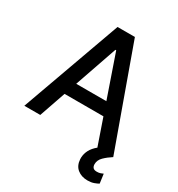

<svg xmlns="http://www.w3.org/2000/svg" viewBox="-215 -867 1129 1216"><g transform="rotate(30 350.0 -258.5)"><path d="M141.3 0H24.9L286.6 -727.3H413.4L675.1 0H558.6L353 -595.2H347.3ZM160.9 -284.8H538.7V-192.5H160.9ZM607.2 209.9Q562.5 209.9 532.8 185.9Q503.2 161.9 500.4 116.1Q498.6 89.1 509.2 61.8Q519.9 34.4 545.1 9.9Q570.3 -14.6 611.9 -33.4L675.1 0Q642.4 21 618.6 44.4Q594.8 67.8 594.8 97.7Q594.8 114 603 123.2Q611.2 132.5 631 132.5Q645.6 132.5 657 128.6Q668.3 124.6 675.4 121.1L684.7 188.6Q672.2 196 652.9 202.9Q633.5 209.9 607.2 209.9Z"/></g></svg>

Font: InterMG Medium
Style: Regular
Weight: 500
Designer: Rasmus Andersson
Foundry: rsms
Version: Version 3.019;December 26, 2023;FontCreator 15.0.0.2955 64-b